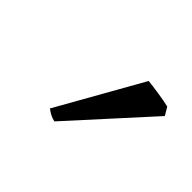

<svg xmlns="http://www.w3.org/2000/svg" viewBox="-58 -836 435 435"><g transform="rotate(45 159.5 -619.0)"><path d="M133.8 -511.2Q125 -513.2 118.4 -516.8Q111.8 -520.5 106 -524.9L220.2 -727.1Q226.1 -726.6 235.8 -725.3Q245.6 -724.1 256.1 -722.4Q266.6 -720.7 276.1 -719Q285.6 -717.3 291 -715.8L302.2 -696.8Z"/></g></svg>

Font: Gentium Basic
Style: Regular
Weight: 400
Designer: J. Victor Gaultney and Annie Olsen
Foundry: SIL International
Version: Version 1.100